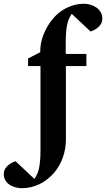

<svg xmlns="http://www.w3.org/2000/svg" viewBox="-119 -760 559 1011"><path d="M419.9 -660.2Q419.9 -648.4 414.8 -638.2Q409.7 -627.9 401.1 -619.4Q392.6 -610.8 381.3 -604.5Q370.1 -598.1 357.9 -594.2L258.8 -687Q251.5 -675.8 245.4 -663.3Q239.3 -650.9 235.4 -633.5Q231.4 -616.2 229.2 -592.3Q227.1 -568.4 227.1 -534.2V-476.1H335.9V-412.1H228V-26.9Q228 23.4 211.7 69.8Q195.3 116.2 163.1 152.8Q147.9 169.9 129.6 184.3Q111.3 198.7 90.1 209Q68.8 219.2 45.4 225.1Q22 231 -2.9 231Q-18.1 231 -34.9 227.1Q-51.8 223.1 -66.2 214.4Q-80.6 205.6 -89.8 190.9Q-99.1 176.3 -99.1 154.8Q-99.1 143.1 -94 132.8Q-88.9 122.6 -80.1 114Q-71.3 105.5 -60.1 99.1Q-48.8 92.8 -37.1 88.9L62 182.1Q69.8 170.9 75.9 158.2Q82 145.5 85.9 128.2Q89.8 110.8 92 86.9Q94.2 63 94.2 28.8V-412.1H28.8V-452.1L92.8 -484.9Q92.8 -524.4 103.5 -559.1Q114.3 -593.8 134.8 -627Q149.9 -651.9 169.7 -672.6Q189.5 -693.4 213.6 -708.3Q237.8 -723.1 265.6 -731.7Q293.5 -740.2 324.2 -740.2Q338.9 -740.2 355.7 -735.6Q372.6 -731 387 -721.4Q401.4 -711.9 410.6 -696.5Q419.9 -681.2 419.9 -660.2Z"/></svg>

Font: Charis SIL Eur
Style: Bold
Weight: 700
Foundry: SIL International
Version: Version 5.000